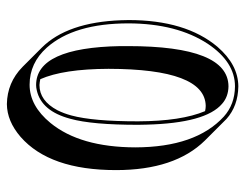

<svg xmlns="http://www.w3.org/2000/svg" viewBox="-98 -552 716 561"><g transform="rotate(90 260.5 -272.0)"><path d="M289.6 -514.6Q182.1 -512.2 181.6 -230.5Q182.1 -98.6 211.9 -31.2Q220.7 -29.3 229 -28.8Q274.9 -28.8 302.7 -81.5Q312 -100.1 317.9 -122.1Q335 -185.1 335 -316.9Q334.5 -443.4 305.2 -512.7Q296.9 -514.6 289.6 -514.6ZM284.7 66.4Q221.7 65.4 176.3 21L120.1 -35.2Q45.4 -109.9 39.6 -268.1Q39.1 -278.8 39.1 -289.1Q39.1 -456.1 117.2 -548.8Q169.4 -609.4 232.9 -609.9Q290.5 -608.9 328.1 -575.2Q332 -571.8 334.5 -568.8L391.1 -512.2Q477.5 -424.3 477.5 -252.4Q477.5 -58.6 380.4 26.4Q334.5 65.9 284.7 66.4ZM228 0Q289.6 0 339.8 -61Q410.6 -147.5 411.1 -309.1Q410.6 -485.4 321.3 -567.4Q285.6 -599.6 232.9 -600.1Q161.6 -600.1 108.4 -520.5Q49.3 -430.2 48.8 -289.1Q48.8 -129.9 119.6 -50.3Q164.6 0 228 0ZM232.9 -581.1Q263.2 -580.6 283.7 -562.5Q340.3 -514.6 344.7 -341.3Q345.2 -329.1 345.2 -316.9Q345.2 -182.1 327.6 -119.1Q305.2 -34.7 244.6 -21Q236.3 -19 229 -19Q119.6 -19 115.2 -265.6Q115.2 -276.4 115.2 -287.1Q115.2 -580.6 232.9 -581.1Z"/></g></svg>

Font: Linux Biolinum Shadow O
Style: Regular
Weight: 400
Designer: Philipp H. Poll
Foundry: Philipp H. Poll
Version: Version 1.0.4